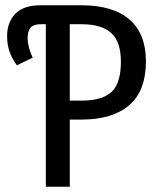

<svg xmlns="http://www.w3.org/2000/svg" viewBox="-20 -709 594 729"><path d="M534 -476Q534 -364 470.5 -309.5Q407 -255 290 -255H245V0H154V-617H134Q108 -617 96.5 -604.5Q85 -592 85 -565Q85 -531 104 -490L44 -461Q26 -486 16.5 -512Q7 -538 7 -572Q7 -624 38 -656.5Q69 -689 134 -689H288Q409 -689 471.5 -635Q534 -581 534 -476ZM439 -475Q439 -550 402.5 -583.5Q366 -617 290 -617H245V-327H290Q367 -327 403 -359.5Q439 -392 439 -475Z"/></svg>

Font: Fira Sans Extra Condensed
Style: Regular
Weight: 400
Width: 1
Designer: Carrois Corporate & Edenspiekermann AG
Foundry: Carrois Corporate GbR & Edenspiekermann AG
Version: Version 4.203